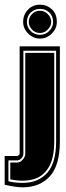

<svg xmlns="http://www.w3.org/2000/svg" viewBox="-43 -693 284 821"><path d="M54 108Q26 108 -23 97V-26H30Q34 -26 37.5 -29.5Q41 -33 41 -36V-495H213V-89Q213 14 170 61Q127 108 54 108ZM54 89Q120 89 158.5 46.5Q197 4 197 -89V-476H57V-36Q57 -25 48.5 -16Q40 -7 30 -7H-7V82Q8 86 23.5 87.5Q39 89 54 89ZM1 74V2H30Q43 2 54 -10Q65 -22 65 -36V-467H189V-89Q189 -15 164 24.5Q139 64 96.5 74.5Q54 85 1 74ZM128 -528Q99 -528 77.5 -549.5Q56 -571 56 -599Q56 -630 76.5 -651.5Q97 -673 128 -673Q157 -673 178.5 -653.5Q200 -634 200 -599Q200 -571 178.5 -549.5Q157 -528 128 -528ZM128 -544Q151 -544 167.5 -560.5Q184 -577 184 -599Q184 -625 167.5 -640Q151 -655 128 -655Q104 -655 88 -639Q72 -623 72 -599Q72 -577 88 -560.5Q104 -544 128 -544ZM128 -552Q107 -552 93.5 -567Q80 -582 80 -599Q80 -618 93.5 -632.5Q107 -647 128 -647Q147 -647 161.5 -632.5Q176 -618 176 -599Q176 -582 161.5 -567Q147 -552 128 -552Z"/></svg>

Font: Alumni Sans Collegiate One SC
Style: Regular
Weight: 400
Designer: Robert E. Leuschke
Foundry: Robert E. Leuschke
Version: Version 1.100